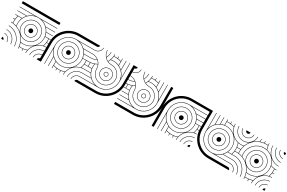

<svg xmlns="http://www.w3.org/2000/svg" viewBox="192 -2710 6617 4421"><g transform="rotate(30 3500.0 -500.0)"><path d="M1000 -55C969.6 -55 945 -30.4 945 0H1000ZM0 -55V0H55C55 -30.4 30.4 -55 0 -55ZM0 -855V-845H416C353.7 -829.9 297.7 -798.2 253.1 -755H0V-745H243.2C217.9 -718.6 196.7 -688.2 180.6 -655H0V-645H68.6C58.9 -616.2 52 -586.1 48.3 -555H0V-545H47.2C45.7 -530.2 45 -515.2 45 -500C45 -484 45.8 -468.1 47.4 -452.6C31.9 -454.2 16 -455 0 -455V-445C17.8 -445 35.3 -444 52.5 -441.9C88.9 -437.6 124 -429 157.2 -416.4C282.2 -369.2 373.6 -270.5 416.4 -157.2C429 -124 437.6 -88.9 441.9 -52.5C444 -35.3 445 -17.8 445 0H455C455 -16 454.2 -31.9 452.6 -47.4C468.1 -45.8 484 -45 500 -45C516 -45 531.9 -45.8 547.4 -47.4C545.8 -31.9 545 -16 545 0H555C555 -16.4 555.9 -32.7 557.6 -48.6C590.3 -52.8 622 -60.4 652.1 -71.1C646.6 -44 645 -21.7 645 0H655C655 -23.3 656.9 -47.4 663.8 -77.8C693.7 -205.7 794.2 -306.7 922.2 -336.2C947.2 -342 973.2 -345 1000 -345V-355C975.7 -355 951.9 -352.5 928.9 -347.9C939.6 -378 947.2 -409.7 951.4 -442.4C967.3 -444.1 983.6 -445 1000 -445V-455C984 -455 968.1 -454.2 952.6 -452.6C954.2 -468.1 955 -484 955 -500C955 -515.2 954.3 -530.2 952.8 -545H1000V-555H850.8C845.8 -586.6 836.8 -616.8 824.1 -645H1000V-655H819.4C803.3 -688.2 782.1 -718.6 756.8 -745H1000V-755H746.9C702.3 -798.2 646.3 -829.9 584 -845H1000V-855H500ZM0 -1000V-945H1000V-1000ZM0 -155V-145C80 -145 145 -80 145 0H155C155 -85.6 85.6 -155 0 -155ZM0 -255V-245C135.2 -245 245 -135.2 245 0H255C255 -140.8 140.8 -255 0 -255ZM0 -355V-345C200.1 -345 345 -181.2 345 0H355C355 -186.5 205.9 -355 0 -355ZM1000 -155C914.4 -155 845 -85.6 845 0H855C855 -80 920 -145 1000 -145ZM1000 -255C859.2 -255 745 -140.8 745 0H755C755 -135.2 864.8 -245 1000 -245ZM500 -555C469.6 -555 445 -530.4 445 -500C445 -469.6 469.6 -445 500 -445C530.4 -445 555 -469.6 555 -500C555 -530.4 530.4 -555 500 -555ZM500 -655C414.4 -655 345 -585.6 345 -500C345 -414.4 414.4 -345 500 -345C585.6 -345 655 -414.4 655 -500C655 -585.6 585.6 -655 500 -655ZM500 -645C580 -645 645 -580 645 -500C645 -420 580 -355 500 -355C420 -355 355 -420 355 -500C355 -580 420 -645 500 -645ZM500 -845C690.4 -845 845 -690.4 845 -500C845 -304.6 685.5 -155 500 -155C474.2 -155 449 -157.8 424.8 -163.2C405.9 -212.4 377.9 -258.9 342.2 -299.7C385.6 -265.5 440.4 -245 500 -245C640.8 -245 755 -359.2 755 -500C755 -640.8 640.8 -755 500 -755C359.2 -755 245 -640.8 245 -500C245 -440.5 265.4 -385.8 299.6 -342.4C260.4 -376.7 214.6 -405 163.2 -424.8C157.8 -449 155 -474.2 155 -500C155 -690.4 309.6 -845 500 -845ZM500 -745C635.2 -745 745 -635.2 745 -500C745 -364.8 635.2 -255 500 -255C364.8 -255 255 -364.8 255 -500C255 -635.2 364.8 -745 500 -745ZM728.5 -228.4C693.5 -186.9 667.9 -137.2 654.7 -82.7C622.2 -70.6 588 -62.3 552.5 -58.1C535.3 -56 517.8 -55 500 -55C483.6 -55 467.3 -55.9 451.4 -57.6C447.2 -90.3 439.6 -122 428.9 -152.1C451.9 -147.5 475.7 -145 500 -145C585.7 -145 666 -176 728.5 -228.4ZM852.2 -545H942.8C944.2 -530.2 945 -515.2 945 -500C945 -482.2 944 -464.7 941.9 -447.5C937.7 -412 929.4 -377.8 917.3 -345.3C863.1 -332.4 813.7 -306.9 772.4 -272.3C823.6 -333.2 855 -412.1 855 -500C855 -515.2 854 -530.3 852.2 -545ZM79.2 -645H175.9C156 -600.7 145 -551.6 145 -500C145 -475.7 147.5 -451.9 152.1 -428.9C122 -439.6 90.3 -447.2 57.6 -451.4C55.9 -467.3 55 -483.6 55 -500C55 -550.8 63.5 -599.5 79.2 -645Z M1945 0H2000V-55C1970 -55 1945 -30 1945 0ZM1145 0H1155V-416C1170.1 -353.7 1201.8 -297.7 1245 -253.1V0H1255V-243.2C1281.4 -217.9 1311.8 -196.7 1345 -180.6V0H1355V-68.6C1383.8 -58.9 1413.9 -52 1445 -48.3V0H1455V-47.2C1469.8 -45.7 1484.8 -45 1500 -45C1516.9 -45 1532 -45.8 1547.4 -47.4C1545.8 -31.8 1545 -16 1545 0H1555C1555 -16.4 1555.9 -32.7 1557.6 -48.6C1590.3 -52.8 1622 -60.4 1652.1 -71.1C1646.6 -44 1645 -21.7 1645 0H1655C1655 -23.3 1656.9 -47.4 1663.8 -77.8C1693.7 -205.7 1794.2 -306.7 1922.2 -336.2C1947.2 -342 1973.2 -345 2000 -345V-355C1975.7 -355 1951.9 -352.5 1928.9 -347.9C1939.6 -378 1947.2 -409.7 1951.4 -442.4C1967.3 -444.1 1983.6 -445 2000 -445V-455C1984 -455 1968.1 -454.2 1952.6 -452.6C1954.2 -468.1 1955 -484 1955 -500C1955 -515.2 1954.3 -530.2 1952.8 -545H2000V-555H1850.8C1845.8 -586.6 1836.8 -616.8 1824.1 -645H2000V-655H1819.4C1803.3 -688.2 1782.1 -718.6 1756.8 -745H2000V-755H1746.9C1702.3 -798.2 1646.3 -829.9 1584 -845H2000V-855H1500C1304 -855 1145 -696 1145 -500ZM1845 0H1855C1855 -80 1920 -145 2000 -145V-155C1914.4 -155 1845 -85.6 1845 0ZM1745 0H1755C1755 -135.2 1864.8 -245 2000 -245V-255C1859.2 -255 1745 -140.8 1745 0ZM1445 -500C1445 -469.6 1469.6 -445 1500 -445C1530.4 -445 1555 -469.6 1555 -500C1555 -530.4 1530.4 -555 1500 -555C1469.6 -555 1445 -530.4 1445 -500ZM1345 -500C1345 -414.4 1414.4 -345 1500 -345C1585.6 -345 1655 -414.4 1655 -500C1655 -585.6 1585.6 -655 1500 -655C1414.4 -655 1345 -585.6 1345 -500ZM1355 -500C1355 -580 1420 -645 1500 -645C1580 -645 1645 -580 1645 -500C1645 -420 1580 -355 1500 -355C1420 -355 1355 -420 1355 -500ZM1245 -500C1245 -359.2 1359.2 -245 1500 -245C1640.8 -245 1755 -359.2 1755 -500C1755 -640.8 1640.8 -755 1500 -755C1359.2 -755 1245 -640.8 1245 -500ZM1255 -500C1255 -635.2 1364.8 -745 1500 -745C1635.2 -745 1745 -635.2 1745 -500C1745 -364.8 1635.2 -255 1500 -255C1364.8 -255 1255 -364.8 1255 -500ZM1000 0H1055V-500C1055 -745.6 1254.4 -945 1500 -945H2000V-1000H1500C1224 -1000 1000 -776 1000 -500ZM1773.4 -273.1C1824.1 -334 1855 -412.5 1855 -500C1855 -515.2 1854 -530.3 1852.2 -545H1942.8C1944.2 -530.2 1945 -515.2 1945 -500C1945 -482.2 1944 -464.7 1941.9 -447.5C1937.7 -412 1929.4 -377.8 1917.3 -345.3C1863.5 -332.5 1814.6 -307.4 1773.4 -273.1ZM1355 -79.2V-175.9C1399.3 -156 1448.4 -145 1500 -145C1585.5 -145 1665.3 -175.6 1727.6 -227.3C1693.1 -186 1667.8 -136.7 1654.7 -82.7C1622.2 -70.6 1588 -62.3 1552.5 -58.1C1535.3 -56 1518.8 -55 1500 -55C1449.2 -55 1400.5 -63.5 1355 -79.2ZM1155 -500C1155 -690.4 1309.6 -845 1500 -845C1690.4 -845 1845 -690.4 1845 -500C1845 -304.6 1686.5 -155 1500 -155C1309.6 -155 1155 -309.6 1155 -500Z M2055 -1000H2000V-945C2030 -945 2055 -970 2055 -1000ZM2555 -500C2555 -530.4 2530.4 -555 2500 -555C2469.6 -555 2445 -530.4 2445 -500C2445 -469.6 2469.6 -445 2500 -445C2530.4 -445 2555 -469.6 2555 -500ZM2545 -500C2545 -475.2 2524.8 -455 2500 -455C2475.2 -455 2455 -475.2 2455 -500C2455 -524.8 2475.2 -545 2500 -545C2524.8 -545 2545 -524.8 2545 -500ZM2655 -500C2655 -585.6 2585.6 -655 2500 -655C2414.4 -655 2345 -585.6 2345 -500C2345 -414.4 2414.4 -345 2500 -345C2585.6 -345 2655 -414.4 2655 -500ZM2645 -500C2645 -420 2580 -355 2500 -355C2420 -355 2355 -420 2355 -500C2355 -580 2420 -645 2500 -645C2580 -645 2645 -580 2645 -500ZM2855 -1000H2845V-584C2829.9 -646.3 2798.2 -702.3 2755 -746.9V-1000H2745V-756.8C2718.6 -782.1 2688.2 -803.3 2655 -819.4V-1000H2645V-931.4C2616.2 -941.1 2586.1 -948 2555 -951.7V-1000H2545V-952.8C2530.2 -954.3 2515.2 -955 2500 -955C2484 -955 2468.2 -954.2 2452.6 -952.6C2454.2 -968.1 2455 -984 2455 -1000H2445C2445 -920.8 2424.3 -846.5 2388 -782.1C2360.6 -796.2 2336.2 -815.3 2316 -838.2C2340.9 -886.8 2355 -941.8 2355 -1000H2345C2345 -944.9 2332.1 -892.8 2309 -846.5C2275.2 -888.6 2255 -941.9 2255 -1000H2245C2245 -859.2 2359.2 -745 2500 -745C2635.2 -745 2745 -635.2 2745 -500C2745 -364.8 2635.2 -255 2500 -255C2364.8 -255 2255 -364.8 2255 -500C2255 -640.8 2140.8 -755 2000 -755V-745C2058.1 -745 2111.4 -724.8 2153.5 -691C2107.2 -667.9 2055.1 -655 2000 -655V-645C2058.2 -645 2113.2 -659.1 2161.8 -684C2184.7 -663.8 2203.8 -639.4 2217.9 -612C2153.5 -575.7 2079.2 -555 2000 -555V-545C2016 -545 2031.9 -545.8 2047.4 -547.4C2045.8 -531.9 2045 -516 2045 -500C2045 -484.8 2045.7 -469.8 2047.2 -455H2000V-445H2149.2C2154.2 -413.4 2163.2 -383.2 2175.9 -355H2000V-345H2180.6C2196.7 -311.8 2217.9 -281.4 2243.2 -255H2000V-245H2253.1C2297.7 -201.8 2353.7 -170.1 2416 -155H2000V-145H2500C2696 -145 2855 -304 2855 -500ZM3000 -1000H2945V-500C2945 -254.4 2745.6 -55 2500 -55H2000V0H2500C2776 0 3000 -224 3000 -500ZM2645 -920.8V-824.1C2600.7 -844 2551.6 -855 2500 -855C2475.7 -855 2451.9 -852.5 2428.9 -847.9C2439.6 -878 2447.2 -909.7 2451.4 -942.4C2467.3 -944.1 2483.6 -945 2500 -945C2550.8 -945 2599.5 -936.5 2645 -920.8ZM2845 -500C2845 -309.6 2690.4 -155 2500 -155C2309.6 -155 2155 -309.6 2155 -500C2155 -525.8 2157.8 -551 2163.2 -575.2C2183.7 -583.1 2203.4 -592.4 2222.3 -603C2236.9 -571.7 2245 -536.8 2245 -500C2245 -359.2 2359.2 -245 2500 -245C2640.8 -245 2755 -359.2 2755 -500C2755 -640.8 2640.8 -755 2500 -755C2463.2 -755 2428.3 -763.1 2397 -777.7C2407.6 -796.6 2416.9 -816.3 2424.8 -836.8C2449 -842.2 2474.2 -845 2500 -845C2690.4 -845 2845 -690.4 2845 -500ZM2152.1 -571.1C2147.5 -548.1 2145 -524.3 2145 -500C2145 -484.8 2146 -469.7 2147.8 -455H2057.2C2055.8 -469.8 2055 -484.8 2055 -500C2055 -516.4 2055.9 -532.7 2057.6 -548.6C2090.3 -552.8 2122 -560.4 2152.1 -571.1ZM2155 -1000H2145C2145 -920 2080 -855 2000 -855V-845C2085.6 -845 2155 -914.4 2155 -1000Z M3055 -1000H3000V-945C3030 -945 3055 -970 3055 -1000ZM3555 -500C3555 -530.4 3530.4 -555 3500 -555C3469.6 -555 3445 -530.4 3445 -500C3445 -469.6 3469.6 -445 3500 -445C3530.4 -445 3555 -469.6 3555 -500ZM3545 -500C3545 -475.2 3524.8 -455 3500 -455C3475.2 -455 3455 -475.2 3455 -500C3455 -524.8 3475.2 -545 3500 -545C3524.8 -545 3545 -524.8 3545 -500ZM3655 -500C3655 -585.6 3585.6 -655 3500 -655C3414.4 -655 3345 -585.6 3345 -500C3345 -414.4 3414.4 -345 3500 -345C3585.6 -345 3655 -414.4 3655 -500ZM3645 -500C3645 -420 3580 -355 3500 -355C3420 -355 3355 -420 3355 -500C3355 -580 3420 -645 3500 -645C3580 -645 3645 -580 3645 -500ZM3855 -1000H3845V-584C3829.9 -646.3 3798.2 -702.3 3755 -746.9V-1000H3745V-756.8C3718.6 -782.1 3688.2 -803.3 3655 -819.4V-1000H3645V-931.4C3616.2 -941.1 3586.1 -948 3555 -951.7V-1000H3545V-952.8C3530.2 -954.3 3515.2 -955 3500 -955C3484 -955 3468.2 -954.2 3452.6 -952.6C3454.2 -968.1 3455 -984 3455 -1000H3445C3445 -920.8 3424.3 -846.5 3388 -782.1C3360.6 -796.2 3336.2 -815.3 3316 -838.2C3340.9 -886.8 3355 -941.8 3355 -1000H3345C3345 -944.9 3332.1 -892.8 3309 -846.5C3275.2 -888.6 3255 -941.9 3255 -1000H3245C3245 -859.2 3359.2 -745 3500 -745C3635.2 -745 3745 -635.2 3745 -500C3745 -364.8 3635.2 -255 3500 -255C3364.8 -255 3255 -364.8 3255 -500C3255 -640.8 3140.8 -755 3000 -755V-745C3058.1 -745 3111.4 -724.8 3153.5 -691C3107.2 -667.9 3055.1 -655 3000 -655V-645C3058.2 -645 3113.2 -659.1 3161.8 -684C3184.7 -663.8 3203.8 -639.4 3217.9 -612C3153.5 -575.7 3079.2 -555 3000 -555V-545C3016 -545 3031.9 -545.8 3047.4 -547.4C3045.8 -531.9 3045 -516 3045 -500C3045 -484.8 3045.7 -469.8 3047.2 -455H3000V-445H3149.2C3154.2 -413.4 3163.2 -383.2 3175.9 -355H3000V-345H3180.6C3196.7 -311.8 3217.9 -281.4 3243.2 -255H3000V-245H3253.1C3297.7 -201.8 3353.7 -170.1 3416 -155H3000V-145H3500C3696 -145 3855 -304 3855 -500ZM4000 -1000H3945V-500C3945 -254.4 3745.6 -55 3500 -55H3000V0H3500C3776 0 4000 -224 4000 -500ZM3645 -920.8V-824.1C3600.7 -844 3551.6 -855 3500 -855C3475.7 -855 3451.9 -852.5 3428.9 -847.9C3439.6 -878 3447.2 -909.7 3451.4 -942.4C3467.3 -944.1 3483.6 -945 3500 -945C3550.8 -945 3599.5 -936.5 3645 -920.8ZM3845 -500C3845 -309.6 3690.4 -155 3500 -155C3309.6 -155 3155 -309.6 3155 -500C3155 -525.8 3157.8 -551 3163.2 -575.2C3183.7 -583.1 3203.4 -592.4 3222.3 -603C3236.9 -571.7 3245 -536.8 3245 -500C3245 -359.2 3359.2 -245 3500 -245C3640.8 -245 3755 -359.2 3755 -500C3755 -640.8 3640.8 -755 3500 -755C3463.2 -755 3428.3 -763.1 3397 -777.7C3407.6 -796.6 3416.9 -816.3 3424.8 -836.8C3449 -842.2 3474.2 -845 3500 -845C3690.4 -845 3845 -690.4 3845 -500ZM3152.1 -571.1C3147.5 -548.1 3145 -524.3 3145 -500C3145 -484.8 3146 -469.7 3147.8 -455H3057.2C3055.8 -469.8 3055 -484.8 3055 -500C3055 -516.4 3055.9 -532.7 3057.6 -548.6C3090.3 -552.8 3122 -560.4 3152.1 -571.1ZM3155 -1000H3145C3145 -920 3080 -855 3000 -855V-845C3085.6 -845 3155 -914.4 3155 -1000Z M4945 0H5000V-55C4970 -55 4945 -30 4945 0ZM4145 0H4155V-416C4170.1 -353.7 4201.8 -297.7 4245 -253.1V0H4255V-243.2C4281.4 -217.9 4311.8 -196.7 4345 -180.6V0H4355V-68.6C4383.8 -58.9 4413.9 -52 4445 -48.3V0H4455V-47.2C4469.8 -45.7 4484.8 -45 4500 -45C4516.9 -45 4532 -45.8 4547.4 -47.4C4545.8 -31.8 4545 -16 4545 0H4555C4555 -16.4 4555.9 -32.7 4557.6 -48.6C4590.3 -52.8 4622 -60.4 4652.1 -71.1C4646.6 -44 4645 -21.7 4645 0H4655C4655 -23.3 4656.9 -47.4 4663.8 -77.8C4693.7 -205.7 4794.2 -306.7 4922.2 -336.2C4947.2 -342 4973.2 -345 5000 -345V-355C4975.7 -355 4951.9 -352.5 4928.9 -347.9C4939.6 -378 4947.2 -409.7 4951.4 -442.4C4967.3 -444.1 4983.6 -445 5000 -445V-455C4984 -455 4968.1 -454.2 4952.6 -452.6C4954.2 -468.1 4955 -484 4955 -500C4955 -515.2 4954.3 -530.2 4952.8 -545H5000V-555H4850.8C4845.8 -586.6 4836.8 -616.8 4824.1 -645H5000V-655H4819.4C4803.3 -688.2 4782.1 -718.6 4756.8 -745H5000V-755H4746.9C4702.3 -798.2 4646.3 -829.9 4584 -845H5000V-855H4500C4304 -855 4145 -696 4145 -500ZM4845 0H4855C4855 -80 4920 -145 5000 -145V-155C4914.4 -155 4845 -85.6 4845 0ZM4745 0H4755C4755 -135.2 4864.8 -245 5000 -245V-255C4859.2 -255 4745 -140.8 4745 0ZM4445 -500C4445 -469.6 4469.6 -445 4500 -445C4530.4 -445 4555 -469.6 4555 -500C4555 -530.4 4530.4 -555 4500 -555C4469.6 -555 4445 -530.4 4445 -500ZM4345 -500C4345 -414.4 4414.4 -345 4500 -345C4585.6 -345 4655 -414.4 4655 -500C4655 -585.6 4585.6 -655 4500 -655C4414.4 -655 4345 -585.6 4345 -500ZM4355 -500C4355 -580 4420 -645 4500 -645C4580 -645 4645 -580 4645 -500C4645 -420 4580 -355 4500 -355C4420 -355 4355 -420 4355 -500ZM4245 -500C4245 -359.2 4359.2 -245 4500 -245C4640.8 -245 4755 -359.2 4755 -500C4755 -640.8 4640.8 -755 4500 -755C4359.2 -755 4245 -640.8 4245 -500ZM4255 -500C4255 -635.2 4364.8 -745 4500 -745C4635.2 -745 4745 -635.2 4745 -500C4745 -364.8 4635.2 -255 4500 -255C4364.8 -255 4255 -364.8 4255 -500ZM4000 0H4055V-500C4055 -745.6 4254.4 -945 4500 -945H5000V-1000H4500C4224 -1000 4000 -776 4000 -500ZM4773.4 -273.1C4824.1 -334 4855 -412.5 4855 -500C4855 -515.2 4854 -530.3 4852.2 -545H4942.8C4944.2 -530.2 4945 -515.2 4945 -500C4945 -482.2 4944 -464.7 4941.9 -447.5C4937.7 -412 4929.4 -377.8 4917.3 -345.3C4863.5 -332.5 4814.6 -307.4 4773.4 -273.1ZM4355 -79.2V-175.9C4399.3 -156 4448.4 -145 4500 -145C4585.5 -145 4665.3 -175.6 4727.6 -227.3C4693.1 -186 4667.8 -136.7 4654.7 -82.7C4622.2 -70.6 4588 -62.3 4552.5 -58.1C4535.3 -56 4518.8 -55 4500 -55C4449.2 -55 4400.5 -63.5 4355 -79.2ZM4155 -500C4155 -690.4 4309.6 -845 4500 -845C4690.4 -845 4845 -690.4 4845 -500C4845 -304.6 4686.5 -155 4500 -155C4309.6 -155 4155 -309.6 4155 -500Z M6000 -945V-1000H5945C5945 -970 5970 -945 6000 -945ZM6000 -145V-155H5584C5646.3 -170.1 5702.3 -201.8 5746.9 -245H6000V-255H5756.8C5782.1 -281.4 5803.3 -311.8 5819.4 -345H6000V-355H5931.4C5941.1 -383.8 5948 -413.9 5951.7 -445H6000V-455H5952.8C5954.3 -469.8 5955 -484.8 5955 -500C5955 -516.9 5954.2 -532 5952.6 -547.4C5968.2 -545.8 5984 -545 6000 -545V-555C5983.6 -555 5967.3 -555.9 5951.4 -557.6C5947.2 -590.3 5939.6 -622 5928.9 -652.1C5956 -646.6 5978.3 -645 6000 -645V-655C5976.7 -655 5952.6 -656.9 5922.2 -663.8C5794.3 -693.7 5693.3 -794.2 5663.8 -922.2C5658 -947.2 5655 -973.2 5655 -1000H5645C5645 -975.7 5647.5 -951.9 5652.1 -928.9C5622 -939.6 5590.3 -947.2 5557.6 -951.4C5555.9 -967.3 5555 -983.6 5555 -1000H5545C5545 -984 5545.8 -968.1 5547.4 -952.6C5531.9 -954.2 5516 -955 5500 -955C5484.8 -955 5469.8 -954.3 5455 -952.8V-1000H5445V-850.8C5413.4 -845.8 5383.2 -836.8 5355 -824.1V-1000H5345V-819.4C5311.8 -803.3 5281.4 -782.1 5255 -756.8V-1000H5245V-746.9C5201.8 -702.3 5170.1 -646.3 5155 -584V-1000H5145V-500C5145 -304 5304 -145 5500 -145ZM6000 -845V-855C5920 -855 5855 -920 5855 -1000H5845C5845 -914.4 5914.4 -845 6000 -845ZM6000 -745V-755C5864.8 -755 5755 -864.8 5755 -1000H5745C5745 -859.2 5859.2 -745 6000 -745ZM5500 -445C5530.4 -445 5555 -469.6 5555 -500C5555 -530.4 5530.4 -555 5500 -555C5469.6 -555 5445 -530.4 5445 -500C5445 -469.6 5469.6 -445 5500 -445ZM5500 -345C5585.6 -345 5655 -414.4 5655 -500C5655 -585.6 5585.6 -655 5500 -655C5414.4 -655 5345 -585.6 5345 -500C5345 -414.4 5414.4 -345 5500 -345ZM5500 -355C5420 -355 5355 -420 5355 -500C5355 -580 5420 -645 5500 -645C5580 -645 5645 -580 5645 -500C5645 -420 5580 -355 5500 -355ZM5500 -245C5640.8 -245 5755 -359.2 5755 -500C5755 -640.8 5640.8 -755 5500 -755C5359.2 -755 5245 -640.8 5245 -500C5245 -359.2 5359.2 -245 5500 -245ZM5500 -255C5364.8 -255 5255 -364.8 5255 -500C5255 -635.2 5364.8 -745 5500 -745C5635.2 -745 5745 -635.2 5745 -500C5745 -364.8 5635.2 -255 5500 -255ZM6000 0V-55H5500C5254.4 -55 5055 -254.4 5055 -500V-1000H5000V-500C5000 -224 5224 0 5500 0ZM5726.9 -773.4C5666 -824.1 5587.5 -855 5500 -855C5484.8 -855 5469.7 -854 5455 -852.2V-942.8C5469.8 -944.2 5484.8 -945 5500 -945C5517.8 -945 5535.3 -944 5552.5 -941.9C5588 -937.7 5622.2 -929.4 5654.7 -917.3C5667.5 -863.5 5692.6 -814.6 5726.9 -773.4ZM5920.8 -355H5824.1C5844 -399.3 5855 -448.4 5855 -500C5855 -585.5 5824.4 -665.3 5772.7 -727.6C5814 -693.1 5863.3 -667.8 5917.3 -654.7C5929.4 -622.2 5937.7 -588 5941.9 -552.5C5944 -535.3 5945 -518.8 5945 -500C5945 -449.2 5936.5 -400.5 5920.8 -355ZM5500 -155C5309.6 -155 5155 -309.6 5155 -500C5155 -690.4 5309.6 -845 5500 -845C5695.4 -845 5845 -686.5 5845 -500C5845 -309.6 5690.4 -155 5500 -155Z M6945 -1000C6945 -970 6970 -945 7000 -945V-1000ZM6000 -945C6030 -945 6055 -970 6055 -1000H6000ZM6000 0H6055C6055 -30 6030 -55 6000 -55ZM6945 0H7000V-55C6970 -55 6945 -30 6945 0ZM6000 -445C6018 -445 6035.3 -444 6052.5 -441.9C6088.9 -437.6 6124 -429 6157.2 -416.4C6282.2 -369.2 6373.6 -270.5 6416.4 -157.2C6429 -124 6437.6 -88.9 6441.9 -52.5C6444 -35.3 6445 -18 6445 0H6455C6455 -16 6454.2 -31.9 6452.6 -47.4C6468.1 -45.8 6484 -45 6500 -45C6516 -45 6531.9 -45.8 6547.4 -47.4C6545.8 -31.9 6545 -16 6545 0H6555C6555 -16 6555.9 -32.7 6557.6 -48.6C6590.3 -52.8 6622 -60.4 6652.1 -71.1C6646.6 -44 6645 -22 6645 0H6655C6655 -23 6656.9 -47.4 6663.8 -77.8C6693.7 -205.7 6794.2 -306.7 6922.2 -336.2C6947.2 -342 6973 -345 7000 -345V-355C6976 -355 6951.9 -352.5 6928.9 -347.9C6939.6 -378 6947.2 -409.7 6951.4 -442.4C6967.3 -444.1 6984 -445 7000 -445V-455C6984 -455 6968.1 -454.2 6952.6 -452.6C6954.2 -468.1 6955 -484 6955 -500C6955 -516 6954.2 -531.9 6952.6 -547.4C6968.1 -545.8 6984 -545 7000 -545V-555C6982 -555 6964.7 -556 6947.5 -558.1C6912 -562.3 6877.8 -570.6 6845.3 -582.7C6832.4 -636.7 6807.1 -686 6772.6 -727.3C6833.5 -676.2 6912 -645 7000 -645V-655C6805 -655 6655 -815 6655 -1000H6645C6645 -915 6675.8 -834.5 6727.9 -772.1C6686.5 -806.9 6637 -832.3 6582.7 -845.3C6570.6 -877.8 6562.3 -912 6558.1 -947.5C6556 -964.7 6555 -982 6555 -1000H6545C6545 -984 6545.8 -968.1 6547.4 -952.6C6531.9 -954.2 6516 -955 6500 -955C6484 -955 6468.1 -954.2 6452.6 -952.6C6454.2 -968.1 6455 -984 6455 -1000H6445C6445 -984 6444.1 -967.3 6442.4 -951.4C6409.7 -947.2 6378 -939.6 6347.9 -928.9C6352.5 -951.9 6355 -976 6355 -1000H6345C6345 -974 6342.2 -949 6336.8 -924.8C6286.4 -905.4 6240.3 -877.3 6200.4 -842.4C6234.6 -885.8 6255 -941 6255 -1000H6245C6245 -865 6135 -755 6000 -755V-745C6059 -745 6114.2 -765.4 6157.6 -799.6C6122.7 -759.7 6094.6 -713.6 6075.2 -663.2C6051 -657.8 6026 -655 6000 -655V-645C6024 -645 6048.1 -647.5 6071.1 -652.1C6060.4 -622 6052.8 -590.3 6048.6 -557.6C6032.7 -555.9 6016 -555 6000 -555V-545C6016 -545 6031.9 -545.8 6047.4 -547.4C6045.8 -531.9 6045 -516 6045 -500C6045 -484 6045.8 -468.1 6047.4 -452.6C6031.9 -454.2 6016 -455 6000 -455ZM6845 -1000C6845 -914 6914 -845 7000 -845V-855C6920 -855 6855 -920 6855 -1000ZM6745 -1000C6745 -859 6859 -745 7000 -745V-755C6865 -755 6755 -865 6755 -1000ZM6000 -845C6086 -845 6155 -914 6155 -1000H6145C6145 -920 6080 -855 6000 -855ZM6000 -145C6080 -145 6145 -80 6145 0H6155C6155 -86 6086 -155 6000 -155ZM6000 -245C6135 -245 6245 -135 6245 0H6255C6255 -141 6141 -255 6000 -255ZM6000 -345C6200 -345 6345 -181 6345 0H6355C6355 -187 6206 -355 6000 -355ZM6845 0H6855C6855 -80 6920 -145 7000 -145V-155C6914 -155 6845 -86 6845 0ZM6745 0H6755C6755 -135 6865 -245 7000 -245V-255C6859 -255 6745 -141 6745 0ZM6445 -500C6445 -469.6 6469.6 -445 6500 -445C6530.4 -445 6555 -469.6 6555 -500C6555 -530.4 6530.4 -555 6500 -555C6469.6 -555 6445 -530.4 6445 -500ZM6355 -500C6355 -580 6420 -645 6500 -645C6580 -645 6645 -580 6645 -500C6645 -420 6580 -355 6500 -355C6420 -355 6355 -420 6355 -500ZM6345 -500C6345 -414.4 6414.4 -345 6500 -345C6585.6 -345 6655 -414.4 6655 -500C6655 -585.6 6585.6 -655 6500 -655C6414.4 -655 6345 -585.6 6345 -500ZM6255 -500C6255 -635.2 6364.8 -745 6500 -745C6635.2 -745 6745 -635.2 6745 -500C6745 -364.8 6635.2 -255 6500 -255C6364.8 -255 6255 -364.8 6255 -500ZM6155 -500C6155 -695.4 6314.5 -845 6500 -845C6526.8 -845 6552.8 -842 6577.8 -836.2C6705.8 -806.7 6806.7 -705.8 6836.2 -577.8C6842 -552.8 6845 -526.8 6845 -500C6845 -304.6 6685.5 -155 6500 -155C6474.2 -155 6449 -157.8 6424.8 -163.2C6405.9 -212.4 6377.9 -258.9 6342.2 -299.7C6385.6 -265.5 6440.4 -245 6500 -245C6640.8 -245 6755 -359.2 6755 -500C6755 -640.8 6640.8 -755 6500 -755C6359.2 -755 6245 -640.8 6245 -500C6245 -440.5 6265.4 -385.8 6299.6 -342.4C6260.4 -376.7 6214.6 -405 6163.2 -424.8C6157.8 -449 6155 -474.2 6155 -500ZM6772.4 -272.3C6823.6 -333.2 6855 -412.1 6855 -500C6855 -524.3 6852.5 -548.1 6847.9 -571.1C6878 -560.4 6909.7 -552.8 6942.4 -548.6C6944.1 -532.7 6945 -516.4 6945 -500C6945 -482.2 6944 -464.7 6941.9 -447.5C6937.7 -412 6929.4 -377.8 6917.3 -345.3C6863.1 -332.4 6813.7 -306.9 6772.4 -272.3ZM6428.9 -152.1C6451.9 -147.5 6475.7 -145 6500 -145C6585.7 -145 6666 -176 6728.5 -228.4C6693.5 -186.9 6667.9 -137.2 6654.7 -82.7C6622.2 -70.6 6588 -62.3 6552.5 -58.1C6535.3 -56 6517.8 -55 6500 -55C6483.6 -55 6467.3 -55.9 6451.4 -57.6C6447.2 -90.3 6439.6 -122 6428.9 -152.1ZM6055 -500C6055 -517.8 6056 -535.3 6058.1 -552.5C6062.4 -588.9 6071 -624 6083.6 -657.2C6128.7 -776.4 6223.6 -871.3 6342.8 -916.4C6376 -929 6411.1 -937.6 6447.5 -941.9C6464.7 -944 6482.2 -945 6500 -945C6516.4 -945 6532.7 -944.1 6548.6 -942.4C6552.8 -909.7 6560.4 -878 6571.1 -847.9C6548.1 -852.5 6524.3 -855 6500 -855C6309.1 -855 6145 -701 6145 -500C6145 -475.7 6147.5 -451.9 6152.1 -428.9C6122 -439.6 6090.3 -447.2 6057.6 -451.4C6055.9 -467.3 6055 -483.6 6055 -500Z"/></g></svg>

Font: GlukFramesM7
Style: Medium
Weight: 500
Monospace: yes
Designer: gluk
Foundry: gluk
Version: Version 1.01